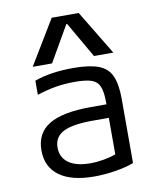

<svg xmlns="http://www.w3.org/2000/svg" viewBox="-88 -859 776 938"><g transform="rotate(-10 300.0 -390.0)"><path d="M304 10Q191 10 131 -34Q71 -78 71 -160Q71 -246 138 -286.5Q205 -327 346 -327H423V-338Q423 -388 412 -415Q401 -442 372.5 -452Q344 -462 290 -462Q241 -462 197.5 -455Q154 -448 101 -431V-501Q180 -530 293 -530Q373 -530 418.5 -513Q464 -496 482.5 -454.5Q501 -413 501 -340V-22Q465 -8 411 1Q357 10 304 10ZM423 -260H343Q243 -260 197 -236.5Q151 -213 151 -160Q151 -111 188.5 -84Q226 -57 296 -57Q329 -57 363 -63Q397 -69 423 -79ZM100 -570 233 -790H367L500 -570H404L302 -747H298L196 -570Z"/></g></svg>

Font: M PLUS Code Latin 60
Style: Regular
Weight: 400
Width: 7
Monospace: yes
Designer: Coji Morishita
Foundry: UNDERFOREST DESIGN
Version: Version 1.005; ttfautohint (v1.8.3)